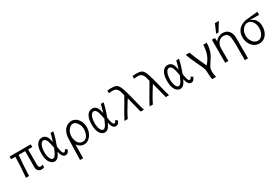

<svg xmlns="http://www.w3.org/2000/svg" viewBox="111 -2273 5779 3969"><g transform="rotate(-30 3000.0 -288.0)"><path d="M376 -99 377 -181Q377.5 -244 378.2 -313.8Q379 -383.5 379 -446.5V-486H223Q200.5 -239 192 0H117Q129 -134.5 136 -247Q143 -359.5 145 -486H44V-550H549V-486H449V-209L448.5 -146Q448.5 -113.5 452 -93.2Q455.5 -73 466.2 -61.5Q477 -50 498 -50Q510.5 -50 524.8 -54Q539 -58 552 -66V-4Q535 6.5 519.5 9.8Q504 13 480 13Q452 13 428 -1.8Q404 -16.5 390 -42Q376 -67.5 376 -99Z M643 -272.5Q643 -364.5 665 -428.2Q687 -492 726 -524Q765 -556 815.5 -556Q866 -556 899 -526.5Q932 -497 948 -448Q958 -415 969.5 -360.5Q986.5 -415 1001.5 -469.8Q1016.5 -524.5 1022 -550H1088Q1073.5 -477.5 1047.8 -393.8Q1022 -310 994 -237.5L1004 -178Q1012 -130.5 1026.2 -94.8Q1040.5 -59 1062 -59Q1075 -59 1087.8 -72.8Q1100.5 -86.5 1109 -109.5L1159 -79.5Q1144 -49 1133.2 -32Q1122.5 -15 1105.5 -4Q1088.5 7 1063 7Q1021.5 7 994.2 -29.8Q967 -66.5 952.5 -140.5Q930 -92 909.2 -60.8Q888.5 -29.5 863 -12.2Q837.5 5 805 5Q761 5 724.2 -25.8Q687.5 -56.5 665.2 -119Q643 -181.5 643 -272.5ZM802.5 -62.5Q825.5 -62.5 846.8 -86Q868 -109.5 885.8 -144.8Q903.5 -180 925.5 -232L932.5 -250Q909.5 -367 895.5 -409Q882 -448 861.8 -469.5Q841.5 -491 817 -491Q783 -491 759 -459.2Q735 -427.5 723 -376.5Q711 -325.5 711 -268Q711 -215.5 721.8 -168.2Q732.5 -121 753.2 -91.8Q774 -62.5 802.5 -62.5Z M1270 240 1275 49 1278 -73Q1280.5 -201 1285 -280Q1289 -353.5 1317.5 -414.8Q1346 -476 1397.2 -512.5Q1448.5 -549 1519 -549Q1575 -549 1623.8 -514.2Q1672.5 -479.5 1701.8 -418.5Q1731 -357.5 1731 -282Q1731 -202 1700.2 -136.2Q1669.5 -70.5 1619 -32.8Q1568.5 5 1512 5Q1459 5 1417.2 -19.8Q1375.5 -44.5 1349 -85Q1349 -20 1346.5 76Q1345.5 119.5 1344.8 161Q1344 202.5 1344 240ZM1659 -281Q1659 -332 1638.5 -379.2Q1618 -426.5 1584.2 -455.8Q1550.5 -485 1513 -485Q1474.5 -485 1438.5 -454.5Q1402.5 -424 1380.2 -375.5Q1358 -327 1358 -276Q1358 -214.5 1375.5 -165Q1393 -115.5 1427.8 -86.8Q1462.5 -58 1513 -58Q1560 -58 1593 -88Q1626 -118 1642.5 -168.8Q1659 -219.5 1659 -281Z M1843 -272.5Q1843 -364.5 1865 -428.2Q1887 -492 1926 -524Q1965 -556 2015.5 -556Q2066 -556 2099 -526.5Q2132 -497 2148 -448Q2158 -415 2169.5 -360.5Q2186.5 -415 2201.5 -469.8Q2216.5 -524.5 2222 -550H2288Q2273.5 -477.5 2247.8 -393.8Q2222 -310 2194 -237.5L2204 -178Q2212 -130.5 2226.2 -94.8Q2240.5 -59 2262 -59Q2275 -59 2287.8 -72.8Q2300.5 -86.5 2309 -109.5L2359 -79.5Q2344 -49 2333.2 -32Q2322.5 -15 2305.5 -4Q2288.5 7 2263 7Q2221.5 7 2194.2 -29.8Q2167 -66.5 2152.5 -140.5Q2130 -92 2109.2 -60.8Q2088.5 -29.5 2063 -12.2Q2037.5 5 2005 5Q1961 5 1924.2 -25.8Q1887.5 -56.5 1865.2 -119Q1843 -181.5 1843 -272.5ZM2002.5 -62.5Q2025.5 -62.5 2046.8 -86Q2068 -109.5 2085.8 -144.8Q2103.5 -180 2125.5 -232L2132.5 -250Q2109.5 -367 2095.5 -409Q2082 -448 2061.8 -469.5Q2041.5 -491 2017 -491Q1983 -491 1959 -459.2Q1935 -427.5 1923 -376.5Q1911 -325.5 1911 -268Q1911 -215.5 1921.8 -168.2Q1932.5 -121 1953.2 -91.8Q1974 -62.5 2002.5 -62.5Z M2622 -272.5Q2649 -317.5 2677.8 -367Q2706.5 -416.5 2730.5 -460.5L2723.5 -488.5Q2710 -546.5 2696.2 -581Q2682.5 -615.5 2653 -639.2Q2623.5 -663 2572 -663Q2543.5 -663 2523 -661.5Q2502.5 -660 2478 -656V-722L2495 -723Q2552 -726 2567 -726Q2634.5 -726 2671.2 -713.8Q2708 -701.5 2731.5 -669Q2755 -636.5 2779 -569Q2797 -518 2814.2 -454Q2831.5 -390 2858.5 -281Q2882 -186.5 2898.2 -124.5Q2914.5 -62.5 2933 0H2855L2818 -147.5Q2764 -359.5 2761 -371Q2687.5 -255 2639 -172.5Q2590.5 -90 2547 0H2469Q2505 -70.5 2537.2 -127Q2569.5 -183.5 2622 -272.5Z M3222 -272.5Q3249 -317.5 3277.8 -367Q3306.5 -416.5 3330.5 -460.5L3323.5 -488.5Q3310 -546.5 3296.2 -581Q3282.5 -615.5 3253 -639.2Q3223.5 -663 3172 -663Q3143.5 -663 3123 -661.5Q3102.5 -660 3078 -656V-722L3095 -723Q3152 -726 3167 -726Q3234.5 -726 3271.2 -713.8Q3308 -701.5 3331.5 -669Q3355 -636.5 3379 -569Q3397 -518 3414.2 -454Q3431.5 -390 3458.5 -281Q3482 -186.5 3498.2 -124.5Q3514.5 -62.5 3533 0H3455L3418 -147.5Q3364 -359.5 3361 -371Q3287.5 -255 3239 -172.5Q3190.5 -90 3147 0H3069Q3105 -70.5 3137.2 -127Q3169.5 -183.5 3222 -272.5Z M3643 -272.5Q3643 -364.5 3665 -428.2Q3687 -492 3726 -524Q3765 -556 3815.5 -556Q3866 -556 3899 -526.5Q3932 -497 3948 -448Q3958 -415 3969.5 -360.5Q3986.5 -415 4001.5 -469.8Q4016.5 -524.5 4022 -550H4088Q4073.5 -477.5 4047.8 -393.8Q4022 -310 3994 -237.5L4004 -178Q4012 -130.5 4026.2 -94.8Q4040.5 -59 4062 -59Q4075 -59 4087.8 -72.8Q4100.5 -86.5 4109 -109.5L4159 -79.5Q4144 -49 4133.2 -32Q4122.5 -15 4105.5 -4Q4088.5 7 4063 7Q4021.5 7 3994.2 -29.8Q3967 -66.5 3952.5 -140.5Q3930 -92 3909.2 -60.8Q3888.5 -29.5 3863 -12.2Q3837.5 5 3805 5Q3761 5 3724.2 -25.8Q3687.5 -56.5 3665.2 -119Q3643 -181.5 3643 -272.5ZM3802.5 -62.5Q3825.5 -62.5 3846.8 -86Q3868 -109.5 3885.8 -144.8Q3903.5 -180 3925.5 -232L3932.5 -250Q3909.5 -367 3895.5 -409Q3882 -448 3861.8 -469.5Q3841.5 -491 3817 -491Q3783 -491 3759 -459.2Q3735 -427.5 3723 -376.5Q3711 -325.5 3711 -268Q3711 -215.5 3721.8 -168.2Q3732.5 -121 3753.2 -91.8Q3774 -62.5 3802.5 -62.5Z M4453.5 -28.5Q4452.5 -63 4451 -72Q4446.5 -99 4405.2 -192.2Q4364 -285.5 4324 -364.5Q4308.5 -395 4295.5 -426.2Q4282.5 -457.5 4248.5 -550H4339Q4350.5 -522 4364 -483.5Q4383 -430 4396.5 -400.5L4512 -143.5Q4584.5 -221.5 4620 -307Q4638 -350 4650.2 -407.5Q4662.5 -465 4668 -550H4750Q4750 -471.5 4731.2 -398.2Q4712.5 -325 4688 -278.5Q4671 -246 4616.5 -165Q4573.5 -99.5 4565.5 -84Q4544 -43.5 4544 23.5Q4544 85.5 4564.5 158H4471Q4462 109.5 4458.8 66.5Q4455.5 23.5 4453.5 -28.5Z M5111.5 -498Q5060 -498 5023.2 -469.2Q4986.5 -440.5 4967.8 -396.2Q4949 -352 4949 -306V0H4873V-151V-296V-550H4943.5L4953.5 -466Q4985 -512 5033 -536Q5081 -560 5135.5 -560Q5198.5 -560 5242 -529Q5285.5 -498 5306.8 -446.8Q5328 -395.5 5328 -334.5V156H5252.5V-206Q5252.5 -325 5241.2 -386Q5230 -447 5200.2 -472.5Q5170.5 -498 5111.5 -498ZM5010 -611 5099 -816H5193L5066 -611Z M5444 -277Q5444 -355 5476.8 -414Q5509.5 -473 5569 -508.5Q5628.5 -544 5708.5 -554Q5725.5 -556.5 5888.5 -572.5L5976 -581.5V-507.5Q5942.5 -508.5 5909.2 -508.8Q5876 -509 5843 -509.5Q5811.5 -509.5 5749.5 -510.5Q5918 -457.5 5918 -274.5Q5918 -196.5 5890.2 -131.5Q5862.5 -66.5 5810 -28.2Q5757.5 10 5687 10Q5616.5 10 5561 -29.5Q5505.5 -69 5474.8 -134.8Q5444 -200.5 5444 -277ZM5843 -273.5Q5843 -332 5823.2 -381Q5803.5 -430 5768 -459Q5732.5 -488 5688 -488Q5643.5 -488 5604.8 -459.5Q5566 -431 5542.5 -382Q5519 -333 5519 -274Q5519 -215 5542.5 -164.8Q5566 -114.5 5605 -85Q5644 -55.5 5688.5 -55.5Q5733 -55.5 5768.5 -85.2Q5804 -115 5823.5 -165Q5843 -215 5843 -273.5Z"/></g></svg>

Font: JuliaMono Light
Style: Regular
Weight: 300
Monospace: yes
Designer: cormullion
Foundry: corm
Version: Version 0.054; ttfautohint (v1.8.4)